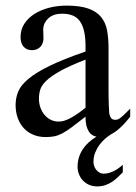

<svg xmlns="http://www.w3.org/2000/svg" viewBox="-20 -480 484 684"><path d="M417.5 133.8Q409.2 142.1 399.9 151.1Q390.6 160.2 379.6 167.5Q368.7 174.8 355.5 179.4Q342.3 184.1 326.2 184.1Q310.5 184.1 297.6 178.5Q284.7 172.9 275.6 163.3Q266.6 153.8 261.5 141.1Q256.3 128.4 256.3 114.3Q256.3 80.1 274.9 51.8Q290.5 27.3 323.7 6.8Q320.3 5.9 316.4 4.9Q307.1 1.5 300 -6.8Q293 -15.1 288.8 -29.1Q284.7 -43 284.7 -64.5Q255.4 -41.5 236.1 -27.1Q216.8 -12.7 201.9 -4.9Q187 2.9 173.6 5.6Q160.2 8.3 142.6 8.3Q118.7 8.3 99.1 0.2Q79.6 -7.8 65.4 -22.7Q51.3 -37.6 43.5 -58.8Q35.6 -80.1 35.6 -106Q35.6 -130.9 44.7 -153.3Q53.7 -175.8 80.6 -198.5Q107.4 -221.2 156.2 -245.1Q205.1 -269 284.7 -296.4V-314.9Q284.7 -347.2 279.5 -369.1Q274.4 -391.1 264.2 -405Q253.9 -418.9 238.3 -425Q222.7 -431.2 201.2 -431.2Q170.4 -431.2 152.8 -415.3Q135.3 -399.4 133.8 -376.5L134.8 -347.2Q135.7 -326.2 124.3 -313.7Q112.8 -301.3 94.2 -301.3Q74.7 -301.3 64 -313.7Q53.2 -326.2 53.2 -348.1Q53.2 -374.5 66.7 -395.3Q80.1 -416 102.8 -430.4Q125.5 -444.8 155 -452.4Q184.6 -460 216.8 -460Q265.1 -460 294.7 -449.5Q324.2 -439 340.3 -419.2Q356.4 -399.4 361.6 -371.1Q366.7 -342.8 366.7 -307.6V-155.3Q366.7 -124 367.7 -104Q368.7 -84 369.1 -77.1Q371.6 -64 376.5 -58.6Q381.3 -53.2 390.6 -53.2Q395 -53.2 398.9 -54.4Q402.8 -55.7 408.2 -59.6Q413.6 -63.5 421.9 -71.3Q430.2 -79.1 443.8 -92.8V-64.5Q407.2 -16.6 372.6 0H373.5Q364.7 5.4 354.2 14.4Q343.8 23.4 334.5 35.9Q325.2 48.3 319.1 63.7Q313 79.1 313 97.2Q313 104 315.4 111.3Q317.9 118.7 322.8 124.8Q327.6 130.9 334.2 134.8Q340.8 138.7 349.6 138.7Q364.7 138.7 382.3 130.9Q399.9 123 417.5 106.9ZM284.7 -267.6Q228 -245.6 195.1 -227.3Q162.1 -209 145 -192.4Q127.9 -175.8 123.3 -160.4Q118.7 -145 118.7 -128.9Q118.7 -111.3 124 -96.7Q129.4 -82 138.4 -71Q147.5 -60.1 159.9 -53.7Q172.4 -47.4 186.5 -46.9Q205.6 -45.9 229.7 -58.6Q253.9 -71.3 284.7 -96.2Z"/></svg>

Font: Doulos SIL Eur
Style: Regular
Weight: 400
Designer: Walt Agee, Victor Gaultney, Peter Martin, Debbi Hosken, Becca Hirsbrunner
Foundry: SIL International
Version: Version 5.000